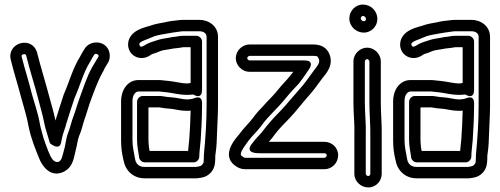

<svg xmlns="http://www.w3.org/2000/svg" viewBox="-20 -717 2193 842"><path d="M27 -456C40 -402 57 -350 71 -296C84 -247 97 -210 105 -164C116 -109 135 -64 152 -22C162 5 199 66 260 36C303 14 304 -30 312 -58C318 -80 321 -107 327 -121C338 -145 342 -168 350 -192C359 -216 366 -243 373 -263C390 -309 407 -358 428 -396C437 -411 437 -416 445 -428L453 -441C462 -455 463 -471 460 -486C447 -542 375 -543 351 -503L343 -490C337 -481 334 -473 332 -470C300 -420 283 -356 261 -306C261 -305 260 -305 260 -304C249 -270 235 -228 224 -191C224 -189 224 -191 223 -189C216 -225 206 -255 198 -286C181 -352 159 -420 143 -485C122 -562 10 -531 27 -456ZM75 -468C73 -475 77 -477 82 -479C89 -481 93 -479 95 -473C111 -406 134 -339 150 -274C159 -240 167 -213 174 -178C179 -151 186 -135 191 -116C194 -107 196 -98 199 -89C199 -89 240 -53 248 -92L252 -112C256 -133 265 -150 272 -179C282 -213 296 -253 307 -287C332 -344 347 -402 374 -444C379 -452 381 -457 385 -464L393 -477C398 -485 411 -479 412 -474C413 -470 412 -469 411 -467L403 -454C393 -438 391 -433 384 -422C359 -377 344 -327 327 -281C318 -257 311 -230 303 -209C293 -184 289 -161 281 -141C271 -117 268 -91 264 -71C252 -29 252 -16 238 -8C224 -2 208 -14 198 -40C196 -45 193 -52 191 -56C185 -72 175 -97 171 -111C165 -135 159 -151 155 -173C146 -225 131 -263 119 -308C105 -364 88 -417 75 -468Z M590 -29C590 -29 588 -22 598 -12C603 -7 610 -5 616 -5H829C844 -5 854 -19 854 -30C854 -53 858 -75 860 -102C863 -148 866 -203 866 -253V-263C866 -263 870 -302 831 -286C823 -283 813 -281 799 -281C780 -281 761 -288 734 -290C723 -291 718 -291 713 -292L693 -295C683 -297 680 -296 675 -296H606C591 -296 581 -282 581 -271V-101C581 -76 588 -43 590 -29ZM631 -101V-246H675C681 -246 682 -246 685 -245L705 -242C715 -241 721 -241 728 -240C749 -238 770 -231 799 -231C805 -231 809 -231 816 -232C815 -191 813 -144 810 -106C809 -90 806 -74 805 -55H636C634 -66 632 -77 632 -85C632 -91 631 -93 631 -101ZM873 -7C873 0 863 11 856 12C850 13 844 14 840 15H614C589 15 575 1 572 -22C568 -47 561 -72 561 -101V-274C561 -303 576 -316 588 -316H674C679 -316 685 -315 694 -314L714 -312C738 -309 767 -301 799 -301C825 -301 826 -304 829 -302C829 -302 866 -277 866 -324V-535C866 -550 852 -560 841 -560H784C768 -560 758 -557 750 -556L732 -554C731 -554 730 -553 729 -553C711 -549 688 -548 664 -539C654 -535 633 -531 614 -518C603 -512 600 -512 599 -512C595 -513 590 -518 591 -525C594 -536 623 -543 657 -558C671 -563 691 -566 713 -570C726 -572 746 -576 765 -578C772 -579 779 -580 784 -580H854C876 -580 886 -568 886 -556V-252C886 -183 881 -111 875 -48C874 -38 874 -32 874 -27C874 -19 873 -13 873 -7ZM799 -351C777 -351 750 -359 720 -362L700 -364C693 -365 683 -366 674 -366H588C536 -366 511 -317 511 -274V-101C511 -68 515 -41 522 -13C529 29 563 65 614 65H842C850 65 855 63 864 62C895 57 921 31 923 -5C924 -13 924 -21 924 -27C924 -32 924 -36 925 -41C930 -74 931 -101 932 -139C933 -171 936 -216 936 -252V-556C936 -602 896 -630 854 -630H784C775 -630 768 -629 759 -628C743 -626 720 -624 702 -619C684 -616 660 -612 638 -604C622 -598 555 -588 543 -535C536 -500 557 -471 587 -464C614 -458 634 -471 642 -477C647 -481 662 -483 683 -493C696 -498 715 -499 739 -504L756 -506C770 -507 778 -510 784 -510H816V-353C810 -352 803 -351 799 -351Z M1074 -452C1070 -452 1064 -458 1064 -462C1064 -466 1070 -472 1074 -472H1351C1373 -472 1372 -470 1376 -463C1387 -443 1374 -432 1353 -403C1333 -376 1313 -346 1291 -323C1264 -293 1238 -260 1214 -235C1192 -213 1167 -186 1147 -161C1136 -147 1125 -132 1112 -119C1098 -105 1095 -98 1086 -88C1086 -88 1052 -52 1101 -46C1110 -45 1116 -45 1118 -45H1403C1409 -45 1413 -40 1413 -36C1413 -30 1407 -25 1403 -25H1054C1053 -25 1049 -26 1040 -33C1027 -43 1048 -69 1069 -99C1086 -122 1109 -141 1131 -172C1159 -210 1194 -239 1226 -278C1243 -299 1259 -318 1277 -336C1300 -359 1318 -389 1335 -413C1335 -413 1364 -452 1315 -452ZM1074 -402H1266C1258 -392 1250 -381 1241 -371C1222 -351 1205 -331 1188 -310C1171 -290 1157 -278 1137 -255C1121 -238 1106 -223 1091 -202C1073 -177 1051 -159 1029 -128C1022 -119 946 -42 1008 7C1021 18 1037 25 1054 25H1403C1437 25 1463 -4 1463 -36C1463 -70 1435 -95 1403 -95H1159C1168 -105 1178 -117 1187 -130C1204 -152 1229 -178 1250 -199C1278 -228 1302 -261 1327 -289C1351 -315 1375 -348 1393 -373C1406 -390 1451 -434 1420 -489C1404 -516 1378 -522 1351 -522H1074C1042 -522 1014 -494 1014 -462C1014 -430 1042 -402 1074 -402Z M1580 -448C1580 -452 1586 -458 1590 -458C1594 -458 1600 -452 1600 -448V-265C1600 -216 1605 -166 1604 -122V45C1604 51 1599 55 1595 55C1589 55 1584 49 1584 45V-122C1586 -174 1580 -219 1580 -265ZM1530 -448V-265C1530 -215 1536 -170 1534 -124V45C1534 79 1563 105 1595 105C1629 105 1654 77 1654 45V-122C1655 -170 1650 -220 1650 -265V-448C1650 -480 1622 -508 1590 -508C1558 -508 1530 -480 1530 -448ZM1562 -636C1562 -642 1567 -647 1572 -647C1579 -647 1585 -640 1585 -634C1585 -628 1581 -624 1575 -624C1568 -624 1562 -631 1562 -636ZM1512 -636C1512 -601 1542 -574 1575 -574C1609 -574 1635 -602 1635 -634C1635 -668 1607 -697 1572 -697C1537 -697 1512 -668 1512 -636Z M1783 -29C1783 -29 1781 -22 1791 -12C1796 -7 1803 -5 1809 -5H2022C2037 -5 2047 -19 2047 -30C2047 -53 2051 -75 2053 -102C2056 -148 2059 -203 2059 -253V-263C2059 -263 2063 -302 2024 -286C2016 -283 2006 -281 1992 -281C1973 -281 1954 -288 1927 -290C1916 -291 1911 -291 1906 -292L1886 -295C1876 -297 1873 -296 1868 -296H1799C1784 -296 1774 -282 1774 -271V-101C1774 -76 1781 -43 1783 -29ZM1824 -101V-246H1868C1874 -246 1875 -246 1878 -245L1898 -242C1908 -241 1914 -241 1921 -240C1942 -238 1963 -231 1992 -231C1998 -231 2002 -231 2009 -232C2008 -191 2006 -144 2003 -106C2002 -90 1999 -74 1998 -55H1829C1827 -66 1825 -77 1825 -85C1825 -91 1824 -93 1824 -101ZM2066 -7C2066 0 2056 11 2049 12C2043 13 2037 14 2033 15H1807C1782 15 1768 1 1765 -22C1761 -47 1754 -72 1754 -101V-274C1754 -303 1769 -316 1781 -316H1867C1872 -316 1878 -315 1887 -314L1907 -312C1931 -309 1960 -301 1992 -301C2018 -301 2019 -304 2022 -302C2022 -302 2059 -277 2059 -324V-535C2059 -550 2045 -560 2034 -560H1977C1961 -560 1951 -557 1943 -556L1925 -554C1924 -554 1923 -553 1922 -553C1904 -549 1881 -548 1857 -539C1847 -535 1826 -531 1807 -518C1796 -512 1793 -512 1792 -512C1788 -513 1783 -518 1784 -525C1787 -536 1816 -543 1850 -558C1864 -563 1884 -566 1906 -570C1919 -572 1939 -576 1958 -578C1965 -579 1972 -580 1977 -580H2047C2069 -580 2079 -568 2079 -556V-252C2079 -183 2074 -111 2068 -48C2067 -38 2067 -32 2067 -27C2067 -19 2066 -13 2066 -7ZM1992 -351C1970 -351 1943 -359 1913 -362L1893 -364C1886 -365 1876 -366 1867 -366H1781C1729 -366 1704 -317 1704 -274V-101C1704 -68 1708 -41 1715 -13C1722 29 1756 65 1807 65H2035C2043 65 2048 63 2057 62C2088 57 2114 31 2116 -5C2117 -13 2117 -21 2117 -27C2117 -32 2117 -36 2118 -41C2123 -74 2124 -101 2125 -139C2126 -171 2129 -216 2129 -252V-556C2129 -602 2089 -630 2047 -630H1977C1968 -630 1961 -629 1952 -628C1936 -626 1913 -624 1895 -619C1877 -616 1853 -612 1831 -604C1815 -598 1748 -588 1736 -535C1729 -500 1750 -471 1780 -464C1807 -458 1827 -471 1835 -477C1840 -481 1855 -483 1876 -493C1889 -498 1908 -499 1932 -504L1949 -506C1963 -507 1971 -510 1977 -510H2009V-353C2003 -352 1996 -351 1992 -351Z"/></svg>

Font: Electronic
Style: Outline
Weight: 700
Version: Version 1.011